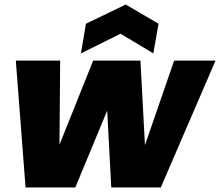

<svg xmlns="http://www.w3.org/2000/svg" viewBox="-20 -829 973 849"><path d="M93 0H313L454 -340L472 0H691L933 -561H750L621 -187L601 -561H392L243 -189L246 -561H50ZM681 -724 536 -809 360 -724 338 -593 513 -680 658 -593Z"/></svg>

Font: SVN-Poppins ExtraBold
Style: Italic
Weight: 800
Italic angle: -10°
Designer: Ninad Kale (Devanagari), Jonny Pinhorn (Latin)
Foundry: Indian Type Foundry
Version: Version 3.002 2017